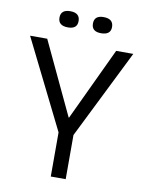

<svg xmlns="http://www.w3.org/2000/svg" viewBox="-90 -875 709 938"><g transform="rotate(10 265.0 -406.0)"><path d="M228 0V-219L9 -660H94L264 -299H266L436 -660H521L302 -219V0ZM348 -732Q301 -732 301 -772Q301 -812 347 -812Q396 -812 396 -771Q396 -732 348 -732ZM184 -732Q135 -732 135 -772Q135 -812 182 -812Q230 -812 230 -771Q230 -732 184 -732Z"/></g></svg>

Font: Bricolage Grotesque 96pt Light
Style: Regular
Weight: 300
Designer: Mathieu Triay
Foundry: Atelier Triay
Version: Version 1.001; ttfautohint (v1.8.4.7-5d5b);gftools[0.9.33.de